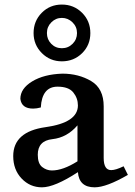

<svg xmlns="http://www.w3.org/2000/svg" viewBox="-20 -799 583 829"><path d="M388.7 9.8Q321.3 9.8 316.4 -55.7Q215.8 9.8 161.1 9.8Q109.4 9.8 73.2 -28.3Q37.1 -66.4 37.1 -125Q37.1 -230.5 176.8 -250Q316.4 -269.5 316.4 -343.8Q316.4 -375 296.4 -399.9Q276.4 -424.8 228.5 -424.8Q161.1 -424.8 156.2 -335Q138.2 -330.1 123 -330.1Q73.2 -330.1 67.9 -372.1Q67.9 -416.5 118.9 -447.5Q169.9 -478.5 249.5 -481Q319.3 -481 373.5 -449Q427.7 -417 427.7 -339.8V-117.2Q427.7 -64.5 460 -64.5Q479.5 -64.5 513.7 -81.1L532.2 -43.9Q439.5 9.8 388.7 9.8ZM204.1 -63Q252 -63 314.5 -102.5V-257.8Q269.5 -205.1 206.3 -198.2Q143.1 -191.4 143.1 -130.9Q143.1 -92.8 162.1 -77.9Q181.2 -63 204.1 -63ZM247.1 -534.2Q196.3 -534.2 160.6 -569.8Q125 -605.5 125 -656.2Q125 -708 160.2 -743.7Q195.3 -779.3 247.1 -779.3Q298.8 -779.3 334.5 -743.7Q370.1 -708 370.1 -656.2Q370.1 -604.5 334.5 -569.3Q298.8 -534.2 247.1 -534.2ZM247.1 -590.8Q274.4 -590.8 293.5 -609.9Q312.5 -628.9 312.5 -656.2Q312.5 -683.6 293 -702.6Q273.4 -721.7 247.1 -721.7Q220.7 -721.7 201.7 -702.6Q182.6 -683.6 182.6 -656.2Q182.6 -628.9 201.2 -609.9Q219.7 -590.8 247.1 -590.8Z"/></svg>

Font: Kelvinch
Style: Bold
Weight: 700
Designer: Paul James Miller
Foundry: High-Logic / Made with FontCreator
Version: Version 3.501;March 28, 2021;FontCreator 13.0.0.2683 64-bit